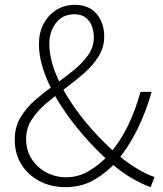

<svg xmlns="http://www.w3.org/2000/svg" viewBox="-20 -761 673 794"><path d="M250 13Q192 13 144.5 -11.5Q97 -36 69 -80Q41 -124 41 -184Q41 -235 64.5 -275Q88 -315 125.5 -347.5Q163 -380 204.5 -409.5Q246 -439 283 -469Q320 -499 344 -532.5Q368 -566 368 -607Q368 -631 360 -652.5Q352 -674 334.5 -688Q317 -702 288 -702Q239 -702 211.5 -666Q184 -630 184 -581Q184 -525 208 -463Q232 -401 273 -339Q314 -277 363.5 -222Q413 -167 463 -124Q505 -89 544.5 -65Q584 -41 619 -29L603 13Q566 0 523.5 -25Q481 -50 435 -90Q381 -137 328.5 -197Q276 -257 233.5 -322Q191 -387 166 -453.5Q141 -520 141 -579Q141 -626 160 -662Q179 -698 212.5 -719.5Q246 -741 290 -741Q348 -741 379.5 -703.5Q411 -666 411 -610Q411 -565 387.5 -527.5Q364 -490 327.5 -458Q291 -426 249.5 -395.5Q208 -365 171.5 -334Q135 -303 111.5 -267Q88 -231 88 -187Q88 -139 111 -103.5Q134 -68 171.5 -48Q209 -28 254 -28Q304 -28 348 -54Q392 -80 429 -120Q475 -172 507.5 -238Q540 -304 561 -381H607Q584 -299 548 -226Q512 -153 463 -94Q421 -47 369 -17Q317 13 250 13Z"/></svg>

Font: Noto Sans HK Thin ExtraLight
Style: Regular
Weight: 250
Version: Version 2.004-H2;hotconv 1.0.118;makeotfexe 2.5.65603